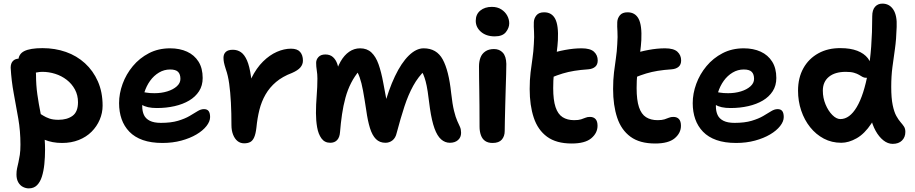

<svg xmlns="http://www.w3.org/2000/svg" viewBox="-20 -780 5058 1061"><path d="M323 10Q268 10 224.5 -8.5Q181 -27 155.5 -57.5Q130 -88 130 -123Q130 -139 140.5 -151.5Q151 -164 167 -164Q181 -164 193 -157Q205 -150 219 -141Q233 -132 253 -125Q273 -118 303 -118Q351 -118 381 -140Q411 -162 411 -215Q411 -254 394 -285.5Q377 -317 348.5 -339Q320 -361 285 -372Q250 -383 214 -383Q198 -383 182 -379.5Q166 -376 148 -376Q132 -376 116 -385Q100 -394 90.5 -409Q81 -424 81 -441Q81 -481 114 -497.5Q147 -514 215 -514Q284 -514 344 -493Q404 -472 449.5 -430.5Q495 -389 521 -330Q547 -271 547 -196Q547 -156 531 -118.5Q515 -81 486 -52Q457 -23 415.5 -6.5Q374 10 323 10ZM139 261Q123 261 107 253Q91 245 81 227.5Q71 210 71 184Q71 165 74.5 149.5Q78 134 82 116.5Q86 99 89.5 76Q93 53 93 19Q93 -56 81 -125Q69 -194 56 -263.5Q43 -333 39 -406Q39 -430 51.5 -443Q64 -456 86 -456Q110 -456 131.5 -444Q153 -432 166 -412.5Q179 -393 179 -368Q179 -310 186.5 -257.5Q194 -205 204 -156Q214 -107 221.5 -57Q229 -7 229 46Q229 89 225 127.5Q221 166 211.5 196Q202 226 184.5 243.5Q167 261 139 261Z M878 10Q815 10 769.5 -6Q724 -22 695 -52Q666 -82 652 -122Q638 -162 638 -210Q638 -263 657.5 -316.5Q677 -370 714 -414.5Q751 -459 803 -486Q855 -513 920 -513Q973 -513 1013.5 -494.5Q1054 -476 1077 -439.5Q1100 -403 1100 -349Q1100 -307 1080 -276Q1060 -245 1025.5 -224.5Q991 -204 945 -193.5Q899 -183 847 -183Q791 -183 763.5 -201.5Q736 -220 736 -244Q736 -258 742.5 -264.5Q749 -271 764 -271Q775 -271 790.5 -268Q806 -265 834 -265Q872 -265 904.5 -275Q937 -285 957 -303Q977 -321 977 -344Q977 -370 964 -383Q951 -396 920 -396Q887 -396 858.5 -379Q830 -362 809.5 -333.5Q789 -305 777.5 -268.5Q766 -232 766 -193Q766 -165 775.5 -144.5Q785 -124 808 -112.5Q831 -101 869 -101Q925 -101 963.5 -112.5Q1002 -124 1027.5 -139Q1053 -154 1071.5 -165.5Q1090 -177 1107 -177Q1125 -177 1133 -166Q1141 -155 1141 -133Q1141 -109 1121 -83.5Q1101 -58 1065.5 -37Q1030 -16 982 -3Q934 10 878 10Z M1329 12Q1308 12 1292.5 -0.5Q1277 -13 1268 -36Q1259 -59 1259 -88Q1259 -155 1256 -213Q1253 -271 1246.5 -317.5Q1240 -364 1228 -397Q1220 -422 1217.5 -435Q1215 -448 1215 -461Q1215 -481 1227.5 -493Q1240 -505 1267 -505Q1292 -505 1311.5 -491.5Q1331 -478 1345 -446Q1359 -414 1367 -357Q1375 -300 1377 -214L1327 -217Q1342 -293 1369.5 -348.5Q1397 -404 1433.5 -440Q1470 -476 1510 -493.5Q1550 -511 1588 -511Q1623 -511 1638.5 -493Q1654 -475 1654 -445Q1654 -424 1640 -407.5Q1626 -391 1594 -377Q1541 -357 1505.5 -327Q1470 -297 1447.5 -258Q1425 -219 1413.5 -173Q1402 -127 1397 -75Q1393 -40 1384.5 -21Q1376 -2 1362.5 5Q1349 12 1329 12Z M1805 9Q1774 9 1756.5 -15Q1739 -39 1732.5 -76.5Q1726 -114 1726 -155Q1726 -202 1730 -251Q1734 -300 1734 -346Q1734 -370 1730.5 -391Q1727 -412 1727 -433Q1727 -451 1740 -465Q1753 -479 1778 -479Q1804 -479 1820 -464.5Q1836 -450 1844 -426.5Q1852 -403 1853 -373L1829 -355Q1842 -405 1862 -440Q1882 -475 1909.5 -494Q1937 -513 1970 -513Q2008 -513 2032.5 -490Q2057 -467 2072 -424.5Q2087 -382 2098 -322Q2108 -267 2115 -231.5Q2122 -196 2128 -173L2100 -182Q2127 -284 2162.5 -358.5Q2198 -433 2239 -473Q2280 -513 2321 -513Q2393 -513 2426.5 -451.5Q2460 -390 2473 -267Q2480 -204 2489 -167.5Q2498 -131 2507 -111.5Q2516 -92 2522 -78.5Q2528 -65 2528 -46Q2528 -21 2511 -6Q2494 9 2466 9Q2439 9 2417.5 -10Q2396 -29 2381 -70.5Q2366 -112 2356 -180Q2349 -238 2343.5 -273.5Q2338 -309 2332 -331Q2326 -353 2319.5 -368Q2313 -383 2303 -397L2331 -394Q2291 -356 2263.5 -306Q2236 -256 2215 -192Q2194 -128 2172 -45Q2166 -18 2149 -4.5Q2132 9 2110 9Q2078 9 2057.5 -11.5Q2037 -32 2024.5 -72Q2012 -112 2004 -170Q1994 -236 1986 -279.5Q1978 -323 1967.5 -352.5Q1957 -382 1941 -405L1966 -390Q1940 -360 1920.5 -322Q1901 -284 1889 -240Q1877 -196 1870 -148Q1863 -100 1859 -50Q1857 -21 1843 -6Q1829 9 1805 9Z M2702 10Q2677 10 2661 -1Q2645 -12 2637.5 -33Q2630 -54 2630 -80Q2630 -149 2629.5 -197Q2629 -245 2628.5 -280.5Q2628 -316 2627.5 -347Q2627 -378 2627 -413Q2627 -440 2635 -461.5Q2643 -483 2662 -496Q2681 -509 2710 -509Q2740 -509 2758.5 -489Q2777 -469 2778 -427Q2778 -406 2777 -369.5Q2776 -333 2774.5 -288Q2773 -243 2772 -198.5Q2771 -154 2770 -116Q2769 -78 2769 -56Q2769 -27 2753 -8.5Q2737 10 2702 10ZM2714 -579Q2667 -579 2638 -604Q2609 -629 2609 -665Q2609 -701 2634 -721.5Q2659 -742 2698 -742Q2729 -742 2750.5 -728Q2772 -714 2783 -693.5Q2794 -673 2794 -651Q2794 -626 2775.5 -602.5Q2757 -579 2714 -579Z M3139 13Q3054 13 3003 -24.5Q2952 -62 2929.5 -130Q2907 -198 2907 -288Q2907 -339 2912 -380Q2917 -421 2922.5 -458Q2928 -495 2930 -536Q2933 -579 2931 -606.5Q2929 -634 2930 -658Q2931 -679 2944.5 -695.5Q2958 -712 2987 -712Q3029 -712 3048 -676Q3067 -640 3063 -558Q3061 -525 3057 -495.5Q3053 -466 3048.5 -435.5Q3044 -405 3040.5 -370.5Q3037 -336 3037 -293Q3037 -227 3050 -188Q3063 -149 3089 -132.5Q3115 -116 3153 -116Q3177 -116 3191 -120.5Q3205 -125 3215.5 -129.5Q3226 -134 3240 -134Q3260 -134 3271 -122Q3282 -110 3282 -85Q3282 -45 3247.5 -16Q3213 13 3139 13ZM3026 -351Q2990 -336 2970 -351.5Q2950 -367 2950 -397Q2950 -423 2961 -444Q2972 -465 3015 -481Q3054 -495 3102.5 -504Q3151 -513 3194 -513Q3242 -513 3262.5 -494Q3283 -475 3283 -446Q3283 -423 3269 -411Q3255 -399 3231 -397Q3187 -394 3153.5 -388.5Q3120 -383 3090 -374Q3060 -365 3026 -351Z M3600 13Q3515 13 3464 -24.5Q3413 -62 3390.5 -130Q3368 -198 3368 -288Q3368 -339 3373 -380Q3378 -421 3383.5 -458Q3389 -495 3391 -536Q3394 -579 3392 -606.5Q3390 -634 3391 -658Q3392 -679 3405.5 -695.5Q3419 -712 3448 -712Q3490 -712 3509 -676Q3528 -640 3524 -558Q3522 -525 3518 -495.5Q3514 -466 3509.5 -435.5Q3505 -405 3501.5 -370.5Q3498 -336 3498 -293Q3498 -227 3511 -188Q3524 -149 3550 -132.5Q3576 -116 3614 -116Q3638 -116 3652 -120.5Q3666 -125 3676.5 -129.5Q3687 -134 3701 -134Q3721 -134 3732 -122Q3743 -110 3743 -85Q3743 -45 3708.5 -16Q3674 13 3600 13ZM3487 -351Q3451 -336 3431 -351.5Q3411 -367 3411 -397Q3411 -423 3422 -444Q3433 -465 3476 -481Q3515 -495 3563.5 -504Q3612 -513 3655 -513Q3703 -513 3723.5 -494Q3744 -475 3744 -446Q3744 -423 3730 -411Q3716 -399 3692 -397Q3648 -394 3614.5 -388.5Q3581 -383 3551 -374Q3521 -365 3487 -351Z M4048 10Q3985 10 3939.5 -6Q3894 -22 3865 -52Q3836 -82 3822 -122Q3808 -162 3808 -210Q3808 -263 3827.5 -316.5Q3847 -370 3884 -414.5Q3921 -459 3973 -486Q4025 -513 4090 -513Q4143 -513 4183.5 -494.5Q4224 -476 4247 -439.5Q4270 -403 4270 -349Q4270 -307 4250 -276Q4230 -245 4195.5 -224.5Q4161 -204 4115 -193.5Q4069 -183 4017 -183Q3961 -183 3933.5 -201.5Q3906 -220 3906 -244Q3906 -258 3912.5 -264.5Q3919 -271 3934 -271Q3945 -271 3960.5 -268Q3976 -265 4004 -265Q4042 -265 4074.5 -275Q4107 -285 4127 -303Q4147 -321 4147 -344Q4147 -370 4134 -383Q4121 -396 4090 -396Q4057 -396 4028.5 -379Q4000 -362 3979.5 -333.5Q3959 -305 3947.5 -268.5Q3936 -232 3936 -193Q3936 -165 3945.5 -144.5Q3955 -124 3978 -112.5Q4001 -101 4039 -101Q4095 -101 4133.5 -112.5Q4172 -124 4197.5 -139Q4223 -154 4241.5 -165.5Q4260 -177 4277 -177Q4295 -177 4303 -166Q4311 -155 4311 -133Q4311 -109 4291 -83.5Q4271 -58 4235.5 -37Q4200 -16 4152 -3Q4104 10 4048 10Z M4629 9Q4576 9 4532.5 -14Q4489 -37 4457 -77Q4425 -117 4407.5 -169Q4390 -221 4390 -279Q4390 -350 4419.5 -403Q4449 -456 4502.5 -485.5Q4556 -515 4626 -514Q4679 -514 4717 -499.5Q4755 -485 4776 -458Q4797 -431 4797 -392Q4797 -373 4788 -361.5Q4779 -350 4767 -350Q4755 -350 4746.5 -355Q4738 -360 4727 -366.5Q4716 -373 4699 -378Q4682 -383 4654 -383Q4594 -383 4560.5 -355.5Q4527 -328 4527 -279Q4527 -239 4542 -203Q4557 -167 4579.5 -144.5Q4602 -122 4624 -122Q4675 -122 4714.5 -188.5Q4754 -255 4777 -382Q4800 -509 4800 -690Q4800 -725 4815.5 -742.5Q4831 -760 4856 -760Q4895 -760 4916.5 -727Q4938 -694 4935 -631Q4933 -562 4925.5 -510Q4918 -458 4911.5 -408.5Q4905 -359 4905 -300Q4905 -238 4913 -199.5Q4921 -161 4933 -139.5Q4945 -118 4956.5 -105Q4968 -92 4975.5 -80.5Q4983 -69 4983 -51Q4983 -22 4964.5 -3.5Q4946 15 4913 15Q4886 15 4861.5 -4.5Q4837 -24 4818.5 -57.5Q4800 -91 4790.5 -134.5Q4781 -178 4783 -225L4854 -246Q4832 -153 4795 -97Q4758 -41 4714 -16Q4670 9 4629 9Z"/></svg>

Font: Shantell Sans SemiBold
Style: Regular
Weight: 600
Designer: Stephen Nixon, Anya Danilova, Shantell Martin
Foundry: Arrow Type
Version: Version 1.011;[c5ecc13dd]